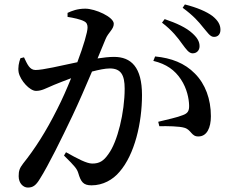

<svg xmlns="http://www.w3.org/2000/svg" viewBox="-20 -808 1040 864"><path d="M800 -610C818 -586 830 -568 847 -568C865 -568 878 -581 878 -600C878 -620 869 -637 846 -658C818 -684 774 -704 721 -722L709 -706C755 -671 781 -637 800 -610ZM893 -686C914 -662 925 -642 943 -642C961 -642 972 -654 972 -674C972 -696 962 -715 936 -736C909 -756 867 -774 812 -788L802 -773C851 -737 874 -710 893 -686ZM670 -534C729 -520 767 -492 794 -451C822 -409 830 -363 831 -335C832 -309 825 -298 803 -290C779 -280 733 -270 692 -260L697 -240C731 -241 788 -240 810 -233C841 -224 841 -193 873 -194C911 -194 929 -233 929 -285C929 -362 904 -430 857 -477C811 -524 751 -547 678 -554ZM284 -732C310 -728 343 -721 359 -712C371 -706 374 -696 374 -684C374 -664 356 -602 328 -528C252 -512 173 -493 140 -493C113 -493 103 -519 88 -550L72 -546C65 -527 60 -504 64 -482C72 -445 114 -399 142 -399C168 -399 185 -410 223 -426C243 -434 270 -445 300 -456C281 -409 260 -361 238 -318C186 -214 136 -137 84 -72C68 -51 64 -39 64 -15C64 17 85 36 105 36C127 36 141 28 160 -4C199 -66 256 -182 306 -287C334 -346 366 -420 394 -486C425 -494 453 -500 474 -500C524 -500 541 -471 541 -409C541 -303 509 -170 468 -115C446 -83 427 -72 395 -72C370 -72 329 -94 277 -123L268 -108C319 -58 326 -48 332 -30C344 11 355 26 392 26C443 26 488 1 518 -35C586 -113 619 -255 619 -380C619 -506 570 -552 493 -552C472 -552 444 -549 419 -545L455 -632C467 -662 492 -676 492 -701C492 -732 408 -769 364 -769C328 -769 303 -759 284 -750Z"/></svg>

Font: Noto Serif CJK KR SemiBold
Style: Regular
Weight: 600
Designer: Ryoko NISHIZUKA 西塚涼子 (kana & ideographs); Frank Grießhammer (Latin, Greek & Cyrillic); Wenlong ZHANG 张文龙 (bopomofo); San
Foundry: Adobe
Version: Version 2.001;hotconv 1.1.0;makeotfexe 2.6.0